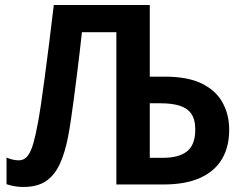

<svg xmlns="http://www.w3.org/2000/svg" viewBox="-20 -734 967 764"><path d="M73 10Q54 10 37.5 7Q21 4 6 -1V-107Q18 -102 30 -99Q42 -96 55 -96Q76 -96 89.5 -113Q103 -130 112.5 -163Q122 -196 131 -246Q136 -272 143 -318.5Q150 -365 158 -426.5Q166 -488 175.5 -561.5Q185 -635 194 -714H576V-429H635Q727 -429 783 -401.5Q839 -374 865.5 -326Q892 -278 892 -218Q892 -150 863.5 -101.5Q835 -53 777 -26.5Q719 0 631 0H443V-606H306Q302 -566 296.5 -521.5Q291 -477 285.5 -431.5Q280 -386 274 -342Q268 -298 262.5 -259.5Q257 -221 251 -191Q239 -127 218 -81.5Q197 -36 162.5 -13Q128 10 73 10ZM628 -106Q692 -106 724.5 -132Q757 -158 757 -218Q757 -259 741 -281.5Q725 -304 694.5 -313.5Q664 -323 620 -323H576V-106Z"/></svg>

Font: Noto Sans Display SemiBold
Style: Regular
Weight: 600
Designer: Monotype Design Team
Foundry: Monotype Imaging Inc.
Version: Version 2.003